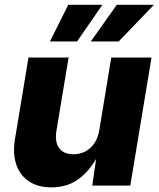

<svg xmlns="http://www.w3.org/2000/svg" viewBox="-20 -786 672 813"><path d="M197.3 7.3Q140.6 7.3 102.5 -18.1Q64.5 -43.5 48.8 -89.6Q33.2 -135.7 43.5 -197.8L100.6 -542.5H270.5L218.8 -231Q211.4 -185.1 230.5 -158.9Q249.5 -132.8 291 -132.8Q318.8 -132.8 341.6 -144.8Q364.3 -156.7 379.6 -179.4Q395 -202.1 400.4 -234.4L451.2 -542.5H621.6L531.7 0H370.6L390.6 -137.7H399.9Q368.7 -72.3 319.1 -32.5Q269.5 7.3 197.3 7.3ZM306.2 -610.4H191.4L269 -765.6H413.6ZM482.4 -610.4H364.3L474.6 -765.6H631.8Z"/></svg>

Font: Inter 16pt ExtraBold
Style: Italic
Weight: 800
Italic angle: -9.3988°
Version: Version 4.001;git-66647c0bb